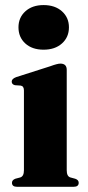

<svg xmlns="http://www.w3.org/2000/svg" viewBox="-20 -718 339 738"><path d="M147.5 -527Q103.5 -527 77.2 -551Q51 -575 51 -613Q51 -650.5 77.5 -674.5Q104 -698.5 147.5 -698.5Q191.5 -698.5 218.2 -674.5Q245 -650.5 245 -613Q245 -575 218.2 -551Q191.5 -527 147.5 -527ZM236.5 -449.5V-63.5Q236.5 -40 250.5 -36L269 -31Q282.5 -26.5 282.5 -15.5Q282.5 0 263 0H45.5Q26 0 26 -15.5Q26 -26 39 -31L58 -36Q72 -40.5 72 -63.5V-370.5Q72 -387 59.5 -389L37.5 -390.5Q25 -393.5 25 -404.5Q25 -415 42 -421.5L173.5 -463.5Q200.5 -473.5 212 -473.5Q236.5 -473.5 236.5 -449.5Z"/></svg>

Font: Fraunces 72pt S000
Style: Bold
Weight: 700
Version: Version 1.000; ttfautohint (v1.8.3)